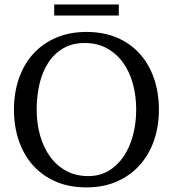

<svg xmlns="http://www.w3.org/2000/svg" viewBox="-20 -814 762 846"><path d="M41.5 -331.1Q41.5 -405.3 63.2 -468Q85 -530.8 126.2 -576.4Q167.5 -622.1 226.8 -647.7Q286.1 -673.3 360.8 -673.3Q437 -673.3 496.3 -647.7Q555.7 -622.1 596.4 -576.4Q637.2 -530.8 658.7 -468Q680.2 -405.3 680.2 -331.1Q680.2 -256.8 658.2 -194.1Q636.2 -131.3 594.7 -85.4Q553.2 -39.6 494.1 -13.9Q435.1 11.7 360.8 11.7Q285.2 11.7 225.8 -13.9Q166.5 -39.6 125.5 -85.4Q84.5 -131.3 63 -194.1Q41.5 -256.8 41.5 -331.1ZM141.6 -331.1Q141.6 -270.5 156.7 -217Q171.9 -163.6 200.7 -123.8Q229.5 -84 272 -61Q314.5 -38.1 369.1 -38.1Q418.9 -38.1 458 -61Q497.1 -84 524.2 -123.8Q551.3 -163.6 565.7 -217Q580.1 -270.5 580.1 -331.1Q580.1 -391.6 565.4 -445.1Q550.8 -498.5 522 -538.3Q493.2 -578.1 450.7 -601.3Q408.2 -624.5 353 -624.5Q298.8 -624.5 259 -601.3Q219.2 -578.1 193.1 -538.3Q167 -498.5 154.3 -445.1Q141.6 -391.6 141.6 -331.1ZM218.8 -745.6V-794.4H503.4V-745.6Z"/></svg>

Font: PT Astra Serif
Style: Regular
Weight: 400
Designer: A.Korolkova, I. Chaeva
Foundry: ParaType Ltd
Version: Version 1.002